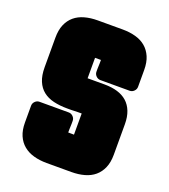

<svg xmlns="http://www.w3.org/2000/svg" viewBox="-129 -760 775 883"><g transform="rotate(20 258.5 -318.5)"><path d="M274.9 -135.3V-238.8H257.3L222.2 -237.8H204.6Q167.5 -237.8 137.5 -244.9Q107.4 -252 86.2 -268.8Q64.9 -285.6 53.5 -313Q42 -340.3 42 -380.9V-524.9Q42 -562.5 53.2 -589.1Q64.5 -615.7 85 -633.1Q105.5 -650.4 134.3 -658.4Q163.1 -666.5 198.2 -666.5H319.8Q355 -666.5 383.8 -658.4Q412.6 -650.4 433.1 -633.1Q453.6 -615.7 465.1 -589.1Q476.6 -562.5 476.6 -524.9V-442.9Q476.6 -430.7 467.5 -421.6Q458.5 -412.6 446.3 -412.6H303.2Q291 -412.6 282 -421.6Q272.9 -430.7 272.9 -442.9V-457L273.9 -486.3V-500.5H245.1V-400.4H328.1Q363.3 -400.4 391.1 -392.1Q418.9 -383.8 438.2 -366.7Q457.5 -349.6 468 -323Q478.5 -296.4 478.5 -259.8V-110.8Q478.5 -73.7 467 -47.1Q455.6 -20.5 435.1 -3.2Q414.6 14.2 385.7 22.2Q356.9 30.3 322.3 30.3H201.2Q166.5 30.3 137.7 22.2Q108.9 14.2 87.9 -3.2Q66.9 -20.5 55.4 -47.1Q43.9 -73.7 43.9 -110.8V-192.9Q43.9 -205.1 53 -214.1Q62 -223.1 74.2 -223.1H217.3Q229.5 -223.1 238.5 -214.1Q247.6 -205.1 247.6 -192.9V-178.7L246.6 -149.9V-135.7Z"/></g></svg>

Font: Akaash Gobhi Moti
Style: Regular
Weight: 400
Designer: Kulbir Singh Thind, MD
Foundry: Punjab Online
Version: Version 1.200